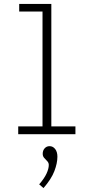

<svg xmlns="http://www.w3.org/2000/svg" viewBox="-20 -685 478 980"><path d="M73 0V-40H197V-626H78V-665H242V-40H365V0ZM202 275 180 256Q206 226 217.5 201Q229 176 229 157Q229 146 221.5 138Q214 130 206 121.5Q198 113 198 100Q198 83 208 72Q218 61 233 61Q250 61 261.5 75.5Q273 90 273 115Q273 148 257.5 188.5Q242 229 202 275Z"/></svg>

Font: Inconsolata SemiCondensed Light
Style: Regular
Weight: 300
Width: 4
Monospace: yes
Designer: Raph Levien, Cyreal, Brenton Simpson
Foundry: Raph Levien, Cyreal, Google
Version: Version 3.100; ttfautohint (v1.8.4.7-5d5b)